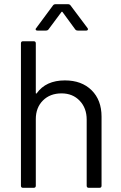

<svg xmlns="http://www.w3.org/2000/svg" viewBox="-20 -897 579 917"><path d="M290 -513Q370 -513 417.5 -466Q465 -419 465 -340V-10Q465 0 455 0H404Q394 0 394 -10V-326Q394 -381 360.5 -416Q327 -451 274 -451Q219 -451 185 -417Q151 -383 151 -328V-10Q151 0 141 0H90Q80 0 80 -10V-690Q80 -700 90 -700H141Q151 -700 151 -690V-453Q151 -451 152 -450.5Q153 -450 153 -450Q154 -450 155 -451Q199 -513 290 -513ZM159 -751Q153 -751 151.5 -753.5Q150 -756 150 -757Q150 -760 153 -763L233 -871Q237 -877 246 -877H304Q313 -877 317 -871L398 -763Q400 -761 400 -757Q400 -755 398 -753Q396 -751 392 -751H352Q343 -751 339 -757L279 -839Q278 -841 276 -841Q274 -841 273 -839L212 -757Q208 -751 199 -751Z"/></svg>

Font: LinhAnh
Style: Regular
Weight: 400
Designer: Jeremy Tribby
Foundry: Tribby Type
Version: Version 1.408